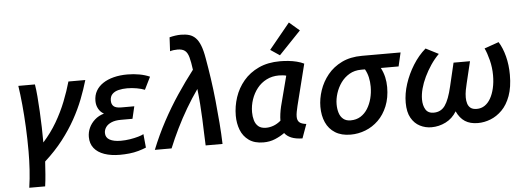

<svg xmlns="http://www.w3.org/2000/svg" viewBox="-58 -968 3624 1325"><g transform="rotate(-5 1754.5 -305.0)"><path d="M95 185Q104 124 108 60.5Q112 -3 112 -66Q112 -152 108 -234Q104 -316 97 -389.5Q90 -463 81 -522H196Q202 -487 206 -438Q210 -389 213 -333.5Q216 -278 217.5 -222.5Q219 -167 219 -118Q274 -179 314 -247.5Q354 -316 382 -387Q410 -458 428 -522H545Q527 -460 501 -393Q475 -326 437 -257.5Q399 -189 346 -120.5Q293 -52 220 14Q217 61 214 102Q211 143 205 185Z M738 13Q677 13 631 -3Q585 -19 560 -50.5Q535 -82 535 -128Q535 -161 548.5 -191Q562 -221 588.5 -245Q615 -269 653 -280Q629 -293 615.5 -317.5Q602 -342 602 -372Q602 -411 619 -441Q636 -471 667.5 -492Q699 -513 742 -524Q785 -535 837 -535Q881 -535 921 -527.5Q961 -520 992 -506L949 -419Q927 -428 894 -434Q861 -440 827 -440Q796 -440 768.5 -433.5Q741 -427 724.5 -410.5Q708 -394 708 -365Q708 -339 723.5 -325.5Q739 -312 777 -312H866L846 -227H766Q726 -227 699.5 -215.5Q673 -204 660.5 -185.5Q648 -167 648 -146Q648 -114 676 -98.5Q704 -83 753 -83Q785 -83 816.5 -88Q848 -93 874 -100.5Q900 -108 912 -115L921 -21Q897 -11 867 -2.5Q837 6 804 9.5Q771 13 738 13Z M981 0Q1021 -100 1070.5 -192Q1120 -284 1176.5 -368.5Q1233 -453 1291 -528Q1284 -582 1275 -615Q1266 -648 1248 -662Q1230 -676 1197 -676Q1185 -676 1171.5 -674.5Q1158 -673 1145 -669L1150 -765Q1169 -770 1189.5 -773Q1210 -776 1229 -776Q1262 -776 1287 -768.5Q1312 -761 1331 -741.5Q1350 -722 1363.5 -687Q1377 -652 1386 -598Q1398 -531 1409 -455.5Q1420 -380 1428 -301Q1436 -222 1442 -145.5Q1448 -69 1450 0H1333Q1331 -40 1329.5 -87Q1328 -134 1326 -184.5Q1324 -235 1320 -288Q1316 -341 1310 -393Q1267 -332 1228.5 -266.5Q1190 -201 1157 -133.5Q1124 -66 1097 0Z M1733 14Q1671 14 1632 -14Q1593 -42 1575.5 -87.5Q1558 -133 1558 -186Q1558 -251 1578.5 -313Q1599 -375 1641 -425Q1683 -475 1746.5 -504.5Q1810 -534 1894 -534Q1923 -534 1952.5 -531Q1982 -528 2010 -521Q2038 -514 2060 -503L1988 -216Q1983 -195 1979.5 -176.5Q1976 -158 1976 -143Q1976 -117 1990 -104Q2004 -91 2038 -87L2003 10Q1956 9 1926 -3.5Q1896 -16 1880 -38Q1851 -17 1814 -1.5Q1777 14 1733 14ZM1760 -85Q1785 -85 1811 -94.5Q1837 -104 1862 -125Q1862 -147 1865.5 -172.5Q1869 -198 1875 -223L1929 -431Q1921 -434 1905.5 -435.5Q1890 -437 1878 -437Q1831 -437 1792.5 -417.5Q1754 -398 1727.5 -364.5Q1701 -331 1686.5 -288.5Q1672 -246 1672 -200Q1672 -171 1679.5 -144.5Q1687 -118 1706 -101.5Q1725 -85 1760 -85ZM1898 -575 1834 -618 1979 -795 2050 -734Z M2337 13Q2273 13 2230 -14Q2187 -41 2166 -88Q2145 -135 2145 -196Q2145 -252 2164.5 -310Q2184 -368 2223 -416Q2262 -464 2321.5 -493Q2381 -522 2462 -522H2729L2707 -427H2584Q2601 -394 2608.5 -361Q2616 -328 2616 -292Q2616 -218 2592.5 -160.5Q2569 -103 2529.5 -64.5Q2490 -26 2440 -6.5Q2390 13 2337 13ZM2345 -85Q2385 -85 2414.5 -103.5Q2444 -122 2463.5 -153.5Q2483 -185 2493 -224Q2503 -263 2503 -305Q2503 -339 2496 -370Q2489 -401 2474 -427H2448Q2401 -427 2365.5 -406Q2330 -385 2306.5 -352Q2283 -319 2270.5 -280Q2258 -241 2258 -204Q2258 -171 2266.5 -144Q2275 -117 2294.5 -101Q2314 -85 2345 -85Z M2897 11Q2855 11 2817.5 -8Q2780 -27 2757 -67.5Q2734 -108 2734 -173Q2734 -236 2755.5 -302.5Q2777 -369 2815 -430Q2853 -491 2903 -534L2991 -489Q2959 -457 2933.5 -419Q2908 -381 2888.5 -340.5Q2869 -300 2858.5 -260.5Q2848 -221 2848 -186Q2848 -144 2865 -116Q2882 -88 2921 -88Q2971 -88 2999.5 -128Q3028 -168 3049 -259L3087 -420H3201L3165 -270Q3160 -251 3155 -224.5Q3150 -198 3150 -172Q3150 -150 3156 -130.5Q3162 -111 3177 -99.5Q3192 -88 3220 -88Q3250 -88 3274 -104Q3298 -120 3315 -149.5Q3332 -179 3341.5 -220Q3351 -261 3351 -309Q3351 -363 3338 -414.5Q3325 -466 3309 -499L3409 -534Q3436 -491 3451.5 -431Q3467 -371 3467 -303Q3467 -217 3445 -157Q3423 -97 3386.5 -60.5Q3350 -24 3306.5 -7Q3263 10 3219 10Q3165 10 3129.5 -13Q3094 -36 3072 -84Q3043 -36 2996 -12.5Q2949 11 2897 11Z"/></g></svg>

Font: Ubuntu Sans SemiBold
Style: Italic
Weight: 600
Italic angle: -13.5°
Designer: Dalton Maag Ltd
Foundry: Dalton Maag Ltd
Version: Version 1.006